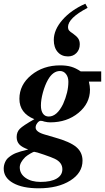

<svg xmlns="http://www.w3.org/2000/svg" viewBox="-36 -807 562 1028"><path d="M505.9 -424.8V-370.1H439.9Q445.8 -345.7 445.8 -327.1Q445.8 -253.4 384 -202.6Q322.3 -151.9 232.9 -151.9Q218.3 -151.9 202.1 -155.8Q190.4 -160.2 182.1 -160.2Q172.9 -160.2 163.8 -148.4Q154.8 -136.7 154.8 -124Q154.8 -100.1 206.1 -85.9L257.8 -70.8Q338.4 -48.3 372.1 -20Q405.8 8.3 405.8 53.2Q405.8 118.7 340.1 159.9Q274.4 201.2 170.9 201.2Q84.5 201.2 34.2 172.9Q-16.1 144.5 -16.1 96.2Q-16.1 78.1 -8.8 61.5Q-1.5 44.9 11.2 35.2Q28.3 21 48.6 12.7Q68.8 4.4 115.2 -6.8Q82 -18.1 67.6 -33.7Q53.2 -49.3 53.2 -73.2Q53.2 -100.1 70.1 -117.2Q86.9 -134.3 147.9 -168.9Q67.9 -201.2 67.9 -277.8Q67.9 -353 131.6 -405Q195.3 -457 286.1 -457Q320.3 -457 345.2 -449.7Q370.1 -442.4 396 -424.8ZM147.9 5.9Q143.1 5.4 126 15.4Q108.9 25.4 99.1 34.2Q69.8 63.5 69.8 88.9Q69.8 123.5 100.8 145.3Q131.8 167 181.2 167Q236.8 167 267.3 149.2Q297.9 131.3 297.9 99.1Q297.9 62.5 256.8 43Q241.7 35.6 199.2 21Q156.7 6.3 147.9 5.9ZM285.2 -426.8Q247.1 -426.8 220.2 -378.9Q204.6 -351.1 193.8 -312Q183.1 -272.9 183.1 -242.2Q183.1 -213.9 194.1 -198.5Q205.1 -183.1 225.1 -183.1Q269 -183.1 301.8 -250Q330.1 -313.5 330.1 -369.1Q330.1 -394.5 317.4 -410.6Q304.7 -426.8 285.2 -426.8ZM420.9 -787.1 433.1 -765.1Q328.1 -710 328.1 -662.1Q328.1 -651.4 333.7 -644Q339.4 -636.7 355 -627Q375 -612.8 383.1 -600.3Q391.1 -587.9 391.1 -569.8Q391.1 -541.5 373.3 -523.2Q355.5 -504.9 328.1 -504.9Q293.5 -504.9 272.7 -528.8Q252 -552.7 252 -592.8Q252 -647 297.9 -700Q343.8 -752.9 420.9 -787.1Z"/></svg>

Font: Accordance
Style: Bold-Italic
Weight: 700
Italic angle: -11°
Version: Version 1.2 (build January 31, 2020) Miklal Software Solutio